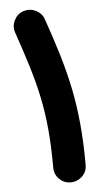

<svg xmlns="http://www.w3.org/2000/svg" viewBox="-52 -670 396 767"><g transform="rotate(-5 146.5 -286.5)"><path d="M71.8 -633.3C54.7 -627.9 42.5 -616.7 34.7 -600.6C26.4 -584.5 25.4 -567.9 31.2 -550.8C102.1 -343.3 135.7 -231.4 135.7 0C135.7 18.1 142.1 33.2 154.8 45.9C167 58.1 182.1 64.5 200.2 64.5C218.3 64.5 233.4 58.1 246.6 45.9C259.3 33.2 265.6 18.1 265.6 0C265.6 -244.1 226.6 -384.3 154.3 -592.8C148.9 -609.4 137.7 -621.6 121.6 -629.9C105 -637.7 88.4 -638.7 71.8 -633.3Z"/></g></svg>

Font: Mikhak
Style: Bold
Weight: 700
Designer: Amin Abedi
Version: Version 3.2